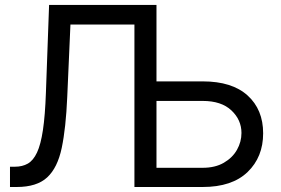

<svg xmlns="http://www.w3.org/2000/svg" viewBox="-20 -747 1122 767"><path d="M19.9 0V-81H39.8Q69.2 -81 91.1 -93.4Q112.9 -105.8 127.8 -137.6Q142.8 -169.4 151.5 -227.5Q160.2 -285.5 163.4 -376.4L176.1 -727.3H605.1V-421.9H789.8Q907 -421.9 969.1 -365.6Q1031.2 -309.3 1031.2 -214.5Q1031.2 -119.7 969.1 -59.8Q907 0 789.8 0H517V-649.1H261.4L248.6 -359.4Q243.3 -235.8 226.6 -156.2Q209.9 -76.7 168.5 -38.4Q127.1 0 46.9 0ZM605.1 -343.8V-76.7H789.8Q839.5 -76.7 874.1 -96.8Q908.7 -116.8 926.7 -148.6Q944.6 -180.4 944.6 -215.9Q944.6 -268.1 904.5 -305.9Q864.3 -343.8 789.8 -343.8Z"/></svg>

Font: Inter UI
Style: Regular
Weight: 400
Designer: Rasmus Andersson
Foundry: rsms
Version: 3.2;8d6f07862